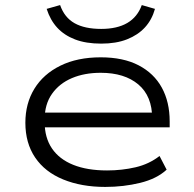

<svg xmlns="http://www.w3.org/2000/svg" viewBox="-20 -729 764 757"><path d="M395 8Q301 8 229 -21.5Q157 -51 118.5 -108Q80 -165 80 -245Q80 -321 115.5 -379Q151 -437 218 -470Q285 -503 377 -503Q466 -503 526.5 -471.5Q587 -440 618 -383.5Q649 -327 649 -250V-227H133V-285H606L580 -262Q580 -350 525.5 -396Q471 -442 377 -442Q313 -442 263.5 -421Q214 -400 185 -359Q156 -318 156 -258V-248Q156 -186 185 -143.5Q214 -101 269 -79Q324 -57 402 -57Q461 -57 514.5 -69.5Q568 -82 609 -114L637 -60Q598 -24 532.5 -8Q467 8 395 8ZM379 -557Q319 -557 276 -573.5Q233 -590 205.5 -620Q178 -650 164 -694L217 -709Q234 -660 274 -637.5Q314 -615 379 -615Q442 -615 482 -638.5Q522 -662 539 -709L591 -694Q579 -651 551.5 -621Q524 -591 481 -574Q438 -557 379 -557Z"/></svg>

Font: Nunito Sans 7pt Expanded Light
Style: Regular
Weight: 300
Width: 7
Designer: Vernon Adams
Foundry: Vernon Adams
Version: Version 3.101;gftools[0.9.27]